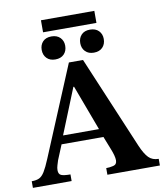

<svg xmlns="http://www.w3.org/2000/svg" viewBox="-98 -1004 934 1084"><g transform="rotate(-10 369.0 -462.0)"><path d="M224 0H2V-38Q29 -38 45.5 -46Q62 -54 76.5 -77.5Q91 -101 110 -147L325 -662H406L630 -131Q651 -82 672.5 -60Q694 -38 730 -38V0H429V-38Q449 -38 470 -43Q491 -48 491 -72Q491 -97 472 -143L444 -214H204L169 -129Q165 -116 160.5 -101.5Q156 -87 156 -74Q156 -51 171.5 -44.5Q187 -38 224 -38ZM221 -262H427L330 -522H326ZM474 -692Q443 -692 425 -710.5Q407 -729 407 -758Q407 -787 424.5 -805.5Q442 -824 474 -824Q506 -824 524 -805.5Q542 -787 542 -759Q542 -729 524 -710.5Q506 -692 474 -692ZM253 -692Q222 -692 204 -710.5Q186 -729 186 -758Q186 -787 203.5 -805.5Q221 -824 253 -824Q285 -824 303 -805.5Q321 -787 321 -759Q321 -729 303 -710.5Q285 -692 253 -692ZM517 -855H211V-924H517Z"/></g></svg>

Font: STIX Two Text SemiBold
Style: Regular
Weight: 600
Designer: Ross Mills, John Hudson & Paul Hanslow, Tiro Typeworks Ltd; with prior portions MicroPress Inc., and Coen Hoffman.
Foundry: Tiro Typeworks Ltd
Version: Version 2.13 b171